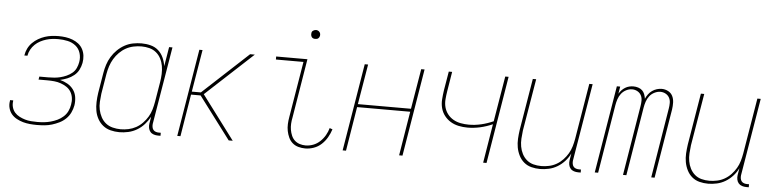

<svg xmlns="http://www.w3.org/2000/svg" viewBox="-44 -913 4588 1138"><g transform="rotate(5 2250.0 -344.5)"><path d="M198 8Q177 8 155.5 6Q134 4 114.5 -1.5Q95 -7 76.5 -17Q58 -27 45.5 -42Q33 -57 27.5 -77.5Q22 -98 26 -120V-125H45V-121Q42 -102 47 -84Q52 -66 63.5 -53Q75 -40 91.5 -31.5Q108 -23 125 -18Q142 -13 160.5 -11.5Q179 -10 198 -10Q218 -10 238 -12Q258 -14 278 -19.5Q298 -25 317 -34Q336 -43 352 -57.5Q368 -72 377 -91Q386 -110 389 -130Q393 -151 390 -171Q387 -191 377 -207Q367 -223 351 -233.5Q335 -244 316.5 -250.5Q298 -257 278 -259Q258 -261 237 -261H184L187 -279H240Q258 -279 276 -280.5Q294 -282 312 -286.5Q330 -291 348 -299Q366 -307 381 -319.5Q396 -332 404 -349.5Q412 -367 415 -385Q420 -413 412 -439Q404 -465 383.5 -481.5Q363 -498 336 -504Q309 -510 280 -510Q262 -510 244 -508Q226 -506 208 -500.5Q190 -495 173 -486Q156 -477 142 -463.5Q128 -450 118.5 -432.5Q109 -415 106 -397V-396H87L88 -398Q91 -418 100.5 -437.5Q110 -457 125.5 -472.5Q141 -488 160 -499Q179 -510 199 -516.5Q219 -523 239.5 -525.5Q260 -528 280 -528Q302 -528 323 -525Q344 -522 363.5 -514.5Q383 -507 399 -494.5Q415 -482 424.5 -464Q434 -446 436.5 -425Q439 -404 435 -382Q431 -361 421 -341Q411 -321 393 -306.5Q375 -292 354 -283.5Q333 -275 311 -270Q335 -264 356 -252Q377 -240 391 -221Q405 -202 409 -177.5Q413 -153 409 -127Q405 -105 395 -84Q385 -63 368 -46.5Q351 -30 329.5 -19.5Q308 -9 286.5 -2.5Q265 4 242.5 6Q220 8 198 8Z M688 8Q661 8 635.5 1.5Q610 -5 590.5 -20.5Q571 -36 558.5 -58.5Q546 -81 541.5 -106.5Q537 -132 538 -159Q539 -186 543 -213L563 -333Q567 -358 575 -383Q583 -408 597 -431Q611 -454 630.5 -473Q650 -492 673.5 -505Q697 -518 723 -523Q749 -528 774 -528Q802 -528 828.5 -521Q855 -514 874 -497Q893 -480 904 -456Q915 -432 919 -405L938 -520H958L881 -58Q880 -49 881.5 -39.5Q883 -30 888.5 -23Q894 -16 903 -13Q912 -10 921 -10H933V8H918Q905 8 892.5 4Q880 0 872 -9.5Q864 -19 861.5 -32Q859 -45 861 -58L868 -100Q855 -76 836 -54.5Q817 -33 792.5 -18.5Q768 -4 741 2Q714 8 688 8ZM694 -10Q717 -10 740.5 -15Q764 -20 785 -31.5Q806 -43 823.5 -61Q841 -79 853.5 -100Q866 -121 872.5 -143.5Q879 -166 883 -189L903 -309Q907 -333 908 -357.5Q909 -382 905 -405Q901 -428 890.5 -448.5Q880 -469 862.5 -483.5Q845 -498 822 -504Q799 -510 775 -510Q752 -510 728 -505Q704 -500 683 -488.5Q662 -477 644 -459Q626 -441 613.5 -420Q601 -399 593.5 -376Q586 -353 582 -330L562 -210Q559 -186 557.5 -161.5Q556 -137 561 -114Q566 -91 577 -70.5Q588 -50 605.5 -36Q623 -22 646.5 -16Q670 -10 694 -10Z M1032 0 1118 -520H1137L1095 -269H1149L1420 -520H1448L1167 -260L1362 0H1338L1149 -251H1092L1051 0Z M1794 8Q1773 8 1753 2.5Q1733 -3 1718 -16Q1703 -29 1694.5 -47.5Q1686 -66 1682 -86Q1678 -106 1679 -127.5Q1680 -149 1684 -171L1739 -502H1575V-520H1761L1703 -168Q1699 -149 1698 -130.5Q1697 -112 1700 -94.5Q1703 -77 1710 -60.5Q1717 -44 1729.5 -32.5Q1742 -21 1759 -15.5Q1776 -10 1794 -10Q1817 -10 1839.5 -18.5Q1862 -27 1880 -44Q1898 -61 1910 -82Q1922 -103 1928 -125L1945 -119Q1937 -94 1923.5 -70.5Q1910 -47 1890 -28.5Q1870 -10 1844.5 -1Q1819 8 1794 8ZM1796 -644Q1790 -644 1784.5 -646Q1779 -648 1775.5 -653Q1772 -658 1771 -664Q1770 -670 1771 -676Q1771 -681 1773.5 -685Q1776 -689 1780 -691.5Q1784 -694 1788 -695.5Q1792 -697 1797 -697Q1803 -697 1808.5 -694.5Q1814 -692 1818 -687Q1822 -682 1823 -676Q1824 -670 1823 -664Q1822 -659 1819.5 -655Q1817 -651 1813.5 -648.5Q1810 -646 1805.5 -645Q1801 -644 1796 -644Z M2016 0 2102 -520H2122L2082 -281H2398L2438 -520H2458L2372 0H2352L2395 -263H2079L2036 0Z M2852 0 2890 -232Q2854 -216 2816.5 -207.5Q2779 -199 2741 -199Q2714 -199 2688 -204.5Q2662 -210 2640.5 -223Q2619 -236 2603.5 -256Q2588 -276 2581.5 -301Q2575 -326 2577 -353Q2579 -380 2583 -407L2602 -520H2622L2603 -404Q2599 -380 2597 -355Q2595 -330 2601 -307.5Q2607 -285 2621 -267Q2635 -249 2655 -237.5Q2675 -226 2699 -221.5Q2723 -217 2747 -217Q2784 -217 2820.5 -225.5Q2857 -234 2893 -250L2938 -520H2958L2872 0Z M3191 8Q3164 8 3139 1.5Q3114 -5 3095 -21Q3076 -37 3064.5 -60Q3053 -83 3048.5 -108Q3044 -133 3045.5 -159.5Q3047 -186 3051 -213L3102 -520H3122L3070 -210Q3067 -186 3065.5 -162Q3064 -138 3068 -115Q3072 -92 3082.5 -71.5Q3093 -51 3110 -36.5Q3127 -22 3149.5 -16Q3172 -10 3197 -10Q3219 -10 3242.5 -15Q3266 -20 3287 -32Q3308 -44 3325 -62Q3342 -80 3354 -100.5Q3366 -121 3372.5 -143.5Q3379 -166 3383 -189L3438 -520H3458L3381 -58Q3380 -49 3381.5 -39.5Q3383 -30 3388.5 -23Q3394 -16 3403 -13Q3412 -10 3421 -10H3433V8H3418Q3405 8 3392.5 4Q3380 0 3372 -9.5Q3364 -19 3361.5 -32Q3359 -45 3361 -58L3368 -100Q3356 -75 3337 -54Q3318 -33 3294 -18.5Q3270 -4 3243 2Q3216 8 3191 8Z M3516 0 3602 -520H3622L3615 -477Q3622 -489 3631 -498.5Q3640 -508 3651.5 -515Q3663 -522 3675.5 -525Q3688 -528 3700 -528Q3715 -528 3729 -523.5Q3743 -519 3752.5 -510Q3762 -501 3767 -488Q3772 -475 3774 -461Q3780 -475 3789.5 -488Q3799 -501 3812 -510Q3825 -519 3839.5 -523.5Q3854 -528 3869 -528Q3889 -528 3907 -518.5Q3925 -509 3933.5 -491.5Q3942 -474 3942.5 -453Q3943 -432 3940 -412L3872 0H3852L3920 -415Q3923 -432 3923 -449Q3923 -466 3915.5 -480Q3908 -494 3893.5 -502Q3879 -510 3862 -510Q3845 -510 3827 -501Q3809 -492 3797.5 -477Q3786 -462 3780 -444Q3774 -426 3771 -408L3704 0H3684L3752 -415Q3755 -432 3755 -449Q3755 -466 3747.5 -480Q3740 -494 3725.5 -502Q3711 -510 3694 -510Q3676 -510 3658.5 -501Q3641 -492 3629.5 -477Q3618 -462 3612 -444Q3606 -426 3603 -408L3536 0Z M4191 8Q4164 8 4139 1.5Q4114 -5 4095 -21Q4076 -37 4064.5 -60Q4053 -83 4048.5 -108Q4044 -133 4045.5 -159.5Q4047 -186 4051 -213L4102 -520H4122L4070 -210Q4067 -186 4065.5 -162Q4064 -138 4068 -115Q4072 -92 4082.5 -71.5Q4093 -51 4110 -36.5Q4127 -22 4149.5 -16Q4172 -10 4197 -10Q4219 -10 4242.5 -15Q4266 -20 4287 -32Q4308 -44 4325 -62Q4342 -80 4354 -100.5Q4366 -121 4372.5 -143.5Q4379 -166 4383 -189L4438 -520H4458L4381 -58Q4380 -49 4381.5 -39.5Q4383 -30 4388.5 -23Q4394 -16 4403 -13Q4412 -10 4421 -10H4433V8H4418Q4405 8 4392.5 4Q4380 0 4372 -9.5Q4364 -19 4361.5 -32Q4359 -45 4361 -58L4368 -100Q4356 -75 4337 -54Q4318 -33 4294 -18.5Q4270 -4 4243 2Q4216 8 4191 8Z"/></g></svg>

Font: Iosevka Curly Thin
Style: Italic
Weight: 100
Italic angle: -9°
Monospace: yes
Designer: Belleve Invis
Foundry: Belleve Invis
Version: Version 22.1.2; ttfautohint (v1.8.4)